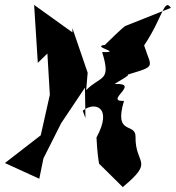

<svg xmlns="http://www.w3.org/2000/svg" viewBox="-28 -739 716 782"><path d="M309 -288C357 -327 433 -304 365 -179C371 -57 385 -47 375 -73L472 23C604 -87 522 -66 524 -182C525 -242 434 -185 477 -328C393 -325 547 -401 441 -397C422 -391 563 -463 449 -422C617 -474 591 -453 559 -554C635 -667 640 -749 668 -707L482 -633C482 -633 473 -629 399 -556C340 -549 476 -524 388 -527C426 -404 383 -433 323 -372L329 -443L267 -624V-607L111 -719L126 -483L165 -521L175 -353L138 -188L-8 -75L132 -11L149 -94L221 -237L318 -382L320 -258Z"/></svg>

Font: Asimov Silicon
Style: Regular
Weight: 400
Designer: Google
Version: Version 2.000980; 2014